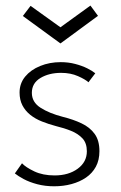

<svg xmlns="http://www.w3.org/2000/svg" viewBox="-20 -640 423 672"><path d="M192.5 -422.5Q219.5 -422.5 243.2 -416.2Q267 -410 285.5 -400.8Q304 -391.5 313.5 -383.5L289.5 -352Q279 -362 253 -373.5Q227 -385 194 -385Q151.5 -385 121.5 -367Q91.5 -349 91.5 -315Q91.5 -282.5 121.8 -263Q152 -243.5 200 -231Q236.5 -222 265.5 -208.2Q294.5 -194.5 311.2 -171.5Q328 -148.5 328 -111Q328 -79.5 315.5 -56.5Q303 -33.5 281 -18.5Q259 -3.5 230.5 4.2Q202 12 169.5 12Q138 12 110.5 4.8Q83 -2.5 63 -13.2Q43 -24 32 -33L57 -68.5Q70 -54.5 100 -40.2Q130 -26 171 -26Q220 -26 252 -49.5Q284 -73 284 -110.5Q284 -139 268.8 -155.5Q253.5 -172 228.8 -182Q204 -192 176.5 -198.5Q150 -205.5 126.8 -214.8Q103.5 -224 86 -238Q68.5 -252 58.5 -271.2Q48.5 -290.5 48.5 -316Q48.5 -348 68 -371.8Q87.5 -395.5 120.5 -409Q153.5 -422.5 192.5 -422.5ZM191.5 -488 60 -584 87 -619.5 191.5 -544.5 296.5 -620.5 323 -584.5Z"/></svg>

Font: League Spartan Thin ExtraLight
Style: Regular
Weight: 250
Version: Version 2.002